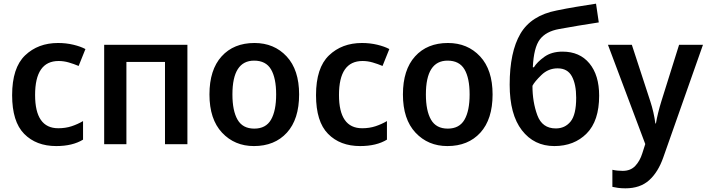

<svg xmlns="http://www.w3.org/2000/svg" viewBox="-20 -785 3846 1045"><path d="M286 10Q375 10 432 -25V-126Q403 -109 370 -98Q337 -87 297 -87Q171 -87 171 -268Q171 -453 299 -453Q327 -453 354.5 -445Q382 -437 408 -426L445 -518Q419 -532 379.5 -541.5Q340 -551 296 -551Q187 -551 116.5 -483.5Q46 -416 46 -267Q46 -123 111.5 -56.5Q177 10 286 10Z M1000 -541V0H878V-448H668V0H547V-541Z M1608 -271Q1608 -405 1540 -478Q1472 -551 1365 -551Q1252 -551 1186 -478Q1120 -405 1120 -271Q1120 -136 1188.5 -63Q1257 10 1362 10Q1475 10 1541.5 -63Q1608 -136 1608 -271ZM1245 -271Q1245 -455 1363 -455Q1427 -455 1455 -407.5Q1483 -360 1483 -271Q1483 -182 1455 -133.5Q1427 -85 1364 -85Q1301 -85 1273 -133.5Q1245 -182 1245 -271Z M1940 10Q2029 10 2086 -25V-126Q2057 -109 2024 -98Q1991 -87 1951 -87Q1825 -87 1825 -268Q1825 -453 1953 -453Q1981 -453 2008.5 -445Q2036 -437 2062 -426L2099 -518Q2073 -532 2033.5 -541.5Q1994 -551 1950 -551Q1841 -551 1770.5 -483.5Q1700 -416 1700 -267Q1700 -123 1765.5 -56.5Q1831 10 1940 10Z M2661 -271Q2661 -405 2593 -478Q2525 -551 2418 -551Q2305 -551 2239 -478Q2173 -405 2173 -271Q2173 -136 2241.5 -63Q2310 10 2415 10Q2528 10 2594.5 -63Q2661 -136 2661 -271ZM2298 -271Q2298 -455 2416 -455Q2480 -455 2508 -407.5Q2536 -360 2536 -271Q2536 -182 2508 -133.5Q2480 -85 2417 -85Q2354 -85 2326 -133.5Q2298 -182 2298 -271Z M2754 -324Q2754 -162 2820.5 -76Q2887 10 2997 10Q3105 10 3173 -58.5Q3241 -127 3241 -264Q3241 -376 3188 -440Q3135 -504 3042 -504Q2982 -504 2942.5 -475.5Q2903 -447 2886 -419H2880Q2885 -526 2918 -570Q2951 -614 3023 -627Q3067 -635 3129 -645.5Q3191 -656 3239 -663L3224 -765Q3172 -757 3117.5 -748Q3063 -739 3010 -728Q2871 -701 2812.5 -601.5Q2754 -502 2754 -324ZM3005 -86Q2931 -86 2904.5 -158Q2878 -230 2878 -318Q2889 -340 2926.5 -376.5Q2964 -413 3015 -413Q3069 -413 3092.5 -369.5Q3116 -326 3116 -253Q3116 -161 3085.5 -123.5Q3055 -86 3005 -86Z M3289 -541 3492 -1 3476 49Q3463 91 3437.5 118Q3412 145 3369 145Q3339 145 3313 139V232Q3326 235 3343.5 237.5Q3361 240 3384 240Q3464 240 3513 196Q3562 152 3590 72L3806 -541H3676L3580 -235Q3570 -203 3562 -170.5Q3554 -138 3550 -113H3547Q3539 -174 3519 -235L3419 -541Z"/></svg>

Font: Noto Sans Display Medium
Style: Regular
Weight: 500
Designer: Monotype Design Team
Foundry: Monotype Imaging Inc.
Version: Version 1.900